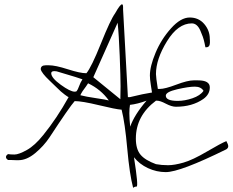

<svg xmlns="http://www.w3.org/2000/svg" viewBox="-20 -774 1087 895"><path d="M600.6 101.6Q584 39.1 573.2 -81.1Q562.5 -201.2 546.9 -262.7Q519.5 -264.6 440.9 -283.7Q362.3 -302.7 328.1 -302.7Q303.7 -275.4 210.9 -133.8Q183.6 -92.8 144 -60.1Q104.5 -27.3 66.4 -27.3Q65.4 -27.3 64.5 -27.3H54.7L27.3 -28.3H17.6Q7.8 -34.2 7.8 -42Q7.8 -49.8 17.6 -55.7Q27.3 -53.7 47.4 -53.7Q67.4 -53.7 105 -74.7Q142.6 -95.7 181.6 -144.5Q245.1 -222.7 299.8 -321.3Q295.9 -322.3 281.2 -333.5Q266.6 -344.7 263.2 -348.1Q259.8 -351.6 242.2 -368.2Q224.6 -384.8 210.9 -398.4Q173.8 -433.6 169.9 -451.2Q169.9 -469.7 193.4 -469.7H208Q238.3 -469.7 295.9 -451.2Q353.5 -432.6 382.8 -432.6Q406.2 -460.9 450.7 -571.8Q495.1 -682.6 516.6 -711.9Q540 -753.9 548.8 -753.9Q553.7 -753.9 553.7 -740.2V-729.5L576.2 -321.3H585.9Q649.4 -336.9 688.5 -342.8Q687.5 -350.6 683.1 -377.9Q678.7 -405.3 678.7 -421.9Q678.7 -464.8 705.1 -527.8Q731.4 -590.8 776.9 -641.6Q822.3 -692.4 864.3 -692.4Q906.2 -692.4 932.1 -662.1Q958 -631.8 958 -592.8Q958 -591.8 958.5 -585Q959 -578.1 958.5 -574.2Q958 -570.3 957 -564.5Q953.1 -553.7 942.4 -553.7H937.5Q937.5 -554.7 933.6 -572.8Q929.7 -590.8 925.3 -603Q920.9 -615.2 914.1 -630.9Q899.4 -665 874 -665Q809.6 -665 758.3 -581.5Q707 -498 707 -428.7Q707 -414.1 715.8 -359.4H724.6Q749 -359.4 801.8 -379.4Q854.5 -399.4 882.8 -399.4H903.3Q958 -399.4 958 -366.7Q958 -334 927.7 -312.5Q876 -276.4 799.8 -276.4Q780.3 -276.4 753.4 -290.5Q726.6 -304.7 711.9 -304.7H707Q613.3 -234.4 613.3 -127.9Q613.3 -79.1 634.8 -53.2Q656.2 -27.3 707 -8.8Q733.4 -3.9 763.2 -3.9Q793 -3.9 835.4 -16.1Q877.9 -28.3 944.3 -67.4Q1010.7 -106.4 1035.2 -116.2Q1043.9 -100.6 1043.9 -92.3Q1043.9 -84 1035.2 -78.1Q819.3 28.3 752.9 28.3Q710 28.3 669.9 9.8Q629.9 -8.8 604.5 -41Q626 95.7 616.7 95.7Q607.4 95.7 600.6 101.6ZM415 -414.1 541 -311.5Q542 -331.1 542 -371.6Q542 -412.1 538.1 -512.7Q534.2 -613.3 528.3 -668ZM752.9 -328.1Q752.9 -303.7 808.6 -303.7Q840.8 -303.7 877 -315.9Q913.1 -328.1 928.7 -350.6Q917 -370.1 888.2 -370.1Q859.4 -370.1 806.2 -357.9Q752.9 -345.7 752.9 -328.1ZM244.1 -441.4Q238.3 -442.4 233.4 -442.4Q218.8 -442.4 218.8 -432.6Q218.8 -411.1 263.2 -378.9Q307.6 -346.7 328.1 -346.7Q333 -346.7 336.9 -348.6Q342.8 -355.5 348.6 -372.1Q354.5 -388.7 364.3 -404.3Q356.4 -408.2 244.1 -441.4ZM354.5 -330.1Q380.9 -323.2 427.7 -316.4Q474.6 -309.6 487.3 -305.7Q450.2 -357.4 390.6 -385.7Q389.6 -383.8 380.9 -371.1Q362.3 -347.7 354.5 -330.1ZM586.9 -183.6Q606.4 -239.3 663.1 -304.7Q621.1 -289.1 585.9 -285.2Q583 -270.5 583 -245.6Q583 -220.7 586.9 -183.6Z"/></svg>

Font: Dawning of a New Day
Style: Regular
Weight: 400
Designer: Kimberly Geswein
Foundry: Kimberly Geswein
Version: Version 1.002 2010